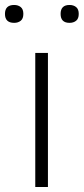

<svg xmlns="http://www.w3.org/2000/svg" viewBox="-59 -753 337 773"><path d="M-2 -661Q-39 -661 -39 -697Q-39 -733 -2 -733Q14 -733 24.5 -724.5Q35 -716 35 -697Q35 -678 24.5 -669.5Q14 -661 -2 -661ZM221 -661Q185 -661 185 -697Q185 -733 221 -733Q237 -733 247.5 -724.5Q258 -716 258 -697Q258 -678 247.5 -669.5Q237 -661 221 -661ZM83 -540H134V0H83Z"/></svg>

Font: Encode Sans Normal
Style: ExtraLight
Weight: 200
Designer: Pablo Impallari, Andres Torresi
Foundry: Pablo Impallari, Andres Torresi
Version: Version 1.000; ttfautohint (v1.00) -l 8 -r 50 -G 200 -x 14 -